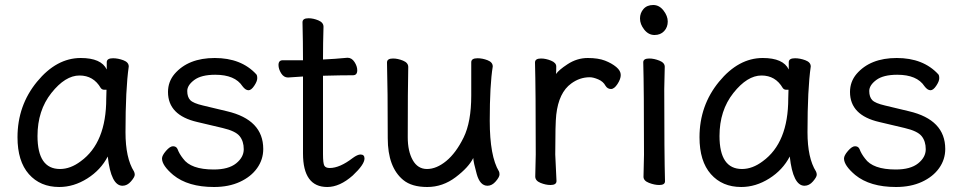

<svg xmlns="http://www.w3.org/2000/svg" viewBox="-20 -724 3853 768"><path d="M220 -48Q262 -48 303 -79Q405 -153 405 -330L406 -365H397Q388 -365 383 -372Q354 -422 298 -422Q241 -422 185.5 -352Q130 -282 130 -180Q130 -48 220 -48ZM217 24Q141 24 95.5 -27.5Q50 -79 50 -175Q50 -302 128 -397Q206 -492 303 -492Q385 -492 407 -446V-475Q407 -491 432 -491Q452 -491 473.5 -483Q495 -475 495 -458Q482 -368 482 -195Q482 -92 516 -38Q519 -32 519 -25Q519 -16 504 1.5Q489 19 470 19Q424 19 411 -98Q383 -44 329 -10Q275 24 217 24Z M836 24Q732 24 673 -24Q628 -62 628 -90Q628 -102 644 -120.5Q660 -139 672 -139Q685 -139 690 -128Q697 -109 712 -90Q743 -46 835 -46Q894 -46 924.5 -70.5Q955 -95 955 -127Q955 -159 938.5 -179.5Q922 -200 870.5 -212Q819 -224 769 -236Q652 -263 652 -356Q652 -397 678 -428Q733 -492 839 -492Q945 -492 1005 -427Q1009 -423 1009 -411Q1009 -399 997 -381Q985 -363 974 -363Q962 -363 950 -379Q920 -425 841 -425Q785 -425 757 -404Q729 -383 729 -360Q729 -336 741 -323.5Q753 -311 792 -302L888 -279Q1033 -245 1033 -128Q1033 -86 1008.5 -51.5Q984 -17 939.5 3.5Q895 24 836 24Z M1289 24Q1192 24 1192 -110V-418L1132 -414Q1115 -414 1104.5 -431Q1094 -448 1094 -464Q1094 -483 1111 -483H1192Q1192 -556 1190 -635Q1190 -651 1214 -651Q1233 -651 1253.5 -642.5Q1274 -634 1274 -617Q1272 -552 1272 -486Q1318 -488 1370 -493Q1387 -493 1398 -476Q1409 -459 1409 -443Q1409 -423 1392 -423Q1344 -423 1272 -421V-108Q1272 -70 1277.5 -61Q1283 -52 1299 -52Q1339 -52 1391 -92Q1410 -106 1422 -106Q1438 -106 1438 -90Q1438 -66 1391 -22Q1339 24 1289 24Z M1593 -4Q1531 -55 1531 -171Q1531 -368 1528 -474Q1528 -490 1552 -490Q1571 -490 1592 -481.5Q1613 -473 1613 -456Q1611 -368 1611 -175Q1611 -119 1631 -83.5Q1651 -48 1688 -48Q1726 -48 1765 -80Q1804 -112 1834.5 -174Q1865 -236 1865 -342V-475Q1865 -491 1890 -491Q1910 -491 1930.5 -483Q1951 -475 1951 -458Q1939 -385 1939 -241Q1939 -99 1976 -38Q1978 -34 1978 -26Q1978 -16 1963 1.5Q1948 19 1930 19Q1900 19 1887 -27.5Q1874 -74 1873 -92Q1855 -55 1803 -15.5Q1751 24 1689 24Q1627 24 1593 -4Z M2182 16Q2163 16 2142 7.5Q2121 -1 2121 -18L2123 -106Q2123 -367 2120 -474Q2120 -490 2144 -490Q2163 -490 2184 -481.5Q2205 -473 2205 -458Q2205 -436 2204 -428Q2215 -444 2250 -467Q2288 -492 2331 -492Q2373 -492 2400 -481.5Q2427 -471 2445 -456Q2463 -441 2463 -424Q2463 -408 2450 -388Q2437 -368 2424 -368Q2410 -368 2402 -381Q2393 -398 2373 -406.5Q2353 -415 2339 -415Q2299 -415 2265 -390Q2215 -354 2205 -265Q2201 -230 2201 -106L2206 0Q2206 16 2182 16Z M2617 16Q2598 16 2576 7.5Q2554 -1 2554 -17L2556 -105Q2556 -368 2553 -475Q2553 -490 2577 -490Q2596 -490 2617.5 -481.5Q2639 -473 2639 -457L2637 -368Q2637 -105 2640 1Q2640 16 2617 16ZM2540 -650Q2540 -672 2554 -688Q2568 -704 2593 -704Q2617 -704 2634 -682Q2651 -660 2651 -638Q2651 -615 2636.5 -599.5Q2622 -584 2598 -584Q2574 -584 2557 -605.5Q2540 -627 2540 -650Z M2948 -48Q2990 -48 3031 -79Q3133 -153 3133 -330L3134 -365H3125Q3116 -365 3111 -372Q3082 -422 3026 -422Q2969 -422 2913.5 -352Q2858 -282 2858 -180Q2858 -48 2948 -48ZM2945 24Q2869 24 2823.5 -27.5Q2778 -79 2778 -175Q2778 -302 2856 -397Q2934 -492 3031 -492Q3113 -492 3135 -446V-475Q3135 -491 3160 -491Q3180 -491 3201.5 -483Q3223 -475 3223 -458Q3210 -368 3210 -195Q3210 -92 3244 -38Q3247 -32 3247 -25Q3247 -16 3232 1.5Q3217 19 3198 19Q3152 19 3139 -98Q3111 -44 3057 -10Q3003 24 2945 24Z M3564 24Q3460 24 3401 -24Q3356 -62 3356 -90Q3356 -102 3372 -120.5Q3388 -139 3400 -139Q3413 -139 3418 -128Q3425 -109 3440 -90Q3471 -46 3563 -46Q3622 -46 3652.5 -70.5Q3683 -95 3683 -127Q3683 -159 3666.5 -179.5Q3650 -200 3598.5 -212Q3547 -224 3497 -236Q3380 -263 3380 -356Q3380 -397 3406 -428Q3461 -492 3567 -492Q3673 -492 3733 -427Q3737 -423 3737 -411Q3737 -399 3725 -381Q3713 -363 3702 -363Q3690 -363 3678 -379Q3648 -425 3569 -425Q3513 -425 3485 -404Q3457 -383 3457 -360Q3457 -336 3469 -323.5Q3481 -311 3520 -302L3616 -279Q3761 -245 3761 -128Q3761 -86 3736.5 -51.5Q3712 -17 3667.5 3.5Q3623 24 3564 24Z"/></svg>

Font: linja waso lili
Style: Bold
Weight: 400
Designer: Fontworks Inc.
Version: Version 1.000;August 6, 2022;FontCreator 14.0.0.2814 64-bit